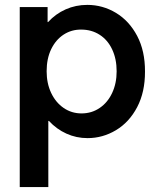

<svg xmlns="http://www.w3.org/2000/svg" viewBox="-20 -549 637 774"><path d="M59.6 -520.5H171.9V-460H173.8Q204.1 -493.2 244.6 -511.2Q285.2 -529.3 332 -529.3Q394 -529.3 447.5 -497.1Q501 -464.8 533 -404.1Q564.9 -343.3 564.5 -260.7Q564.9 -178.2 533 -117.2Q501 -56.2 447.5 -24.2Q394 7.8 333 7.8Q287.6 7.8 247.8 -10.3Q208 -28.3 177.2 -61.5H174.8V205.1H59.6ZM450.2 -261.7Q450.2 -311.5 432.1 -349.9Q414.1 -388.2 381.6 -408.9Q349.1 -429.7 307.6 -429.7Q268.6 -430.2 236.8 -409.7Q205.1 -389.2 186.5 -351.1Q168 -313 168 -261.7Q168 -212.9 186.3 -174.3Q204.6 -135.7 236.6 -113.8Q268.6 -91.8 308.6 -91.8Q349.6 -91.8 381.8 -113.8Q414.1 -135.7 432.1 -174.3Q450.2 -212.9 450.2 -261.7Z"/></svg>

Font: Reddit Sans Vanilla SemiBold
Style: Regular
Weight: 600
Designer: Stephen Hutchings
Foundry: Reddit
Version: Version 1.013